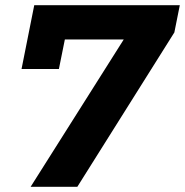

<svg xmlns="http://www.w3.org/2000/svg" viewBox="-20 -720 713 740"><path d="M673 -700 652 -595 278 0H98L457 -568H230L207 -454H63L112 -700Z"/></svg>

Font: Idrija
Style: Bold Italic
Weight: 700
Italic angle: -11.3°
Designer: Julieta Ulanovsky
Foundry: Julieta Ulanovsky
Version: Version 7.200